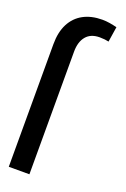

<svg xmlns="http://www.w3.org/2000/svg" viewBox="-148 -809 562 858"><g transform="rotate(20 133.5 -380.5)"><path d="M112.3 0H14.2V-583Q14.2 -640.6 34.7 -680.2Q55.2 -719.7 93 -740.2Q130.9 -760.7 183.1 -760.7Q200.2 -760.7 218 -757.8Q235.8 -754.9 252.9 -750.5L241.7 -678.2Q233.4 -680.2 222.4 -681.4Q211.4 -682.6 198.7 -682.6Q156.2 -682.6 134.3 -656.2Q112.3 -629.9 112.3 -583Z"/></g></svg>

Font: Sahel VF Regular
Style: Regular
Weight: 400
Foundry: Saber Rastikerdar (saber.rastikerdar@gmail.com)
Version: Version 3.4.0